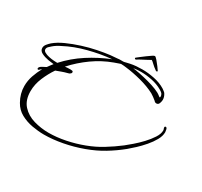

<svg xmlns="http://www.w3.org/2000/svg" viewBox="-140 -816 1094 1041"><g transform="rotate(30 406.5 -295.0)"><path d="M243 40Q208 40 169 33Q130 26 97 8Q64 -10 45 -44Q20 -88 20 -135Q20 -169 31 -201Q42 -233 58 -262Q56 -261 52.5 -258Q49 -255 47 -253Q43 -249 41 -249Q35 -249 35 -255Q35 -264 51 -273Q67 -282 74 -285Q80 -293 86 -301.5Q92 -310 98 -317Q85 -318 62 -322Q39 -326 20 -335.5Q1 -345 1 -363Q1 -376 10.5 -387.5Q20 -399 29 -407Q55 -429 94 -446.5Q133 -464 177 -478Q221 -492 263.5 -500.5Q306 -509 339 -513L386 -517Q390 -518 394 -518Q398 -518 402 -518H418Q423 -518 435.5 -521.5Q448 -525 455 -526Q474 -530 492.5 -531.5Q511 -533 530 -533Q566 -533 605.5 -525Q645 -517 676 -498Q681 -494 687.5 -489.5Q694 -485 697 -480Q708 -463 708 -445Q708 -436 703.5 -423.5Q699 -411 687 -411Q678 -411 672 -419Q654 -434 636 -445Q596 -466 544.5 -479.5Q493 -493 449 -498Q441 -499 432 -500Q423 -501 415 -501Q414 -501 405.5 -498Q397 -495 388.5 -492Q380 -489 377 -488Q314 -465 258.5 -425.5Q203 -386 158 -336Q166 -337 174.5 -337.5Q183 -338 191 -338Q196 -338 202.5 -337Q209 -336 209 -329Q209 -325 205.5 -321.5Q202 -318 198 -316Q196 -315 193 -314.5Q190 -314 188 -313Q172 -309 155.5 -303Q139 -297 123 -291Q99 -256 81 -213.5Q63 -171 63 -128Q63 -72 92.5 -39.5Q122 -7 167.5 6Q213 19 260 19Q310 19 364.5 8Q419 -3 470.5 -22.5Q522 -42 564 -68Q587 -82 608 -96.5Q629 -111 650 -127Q665 -139 689 -159.5Q713 -180 736.5 -205Q760 -230 776.5 -255.5Q793 -281 793 -302Q793 -308 791 -312Q789 -316 789 -320Q789 -327 795 -327Q802 -327 804.5 -316Q807 -305 807 -300Q807 -276 792.5 -250Q778 -224 756.5 -199Q735 -174 712.5 -153Q690 -132 673 -118Q630 -83 582 -54Q536 -26 477.5 -4.5Q419 17 358 28.5Q297 40 243 40ZM686 -449Q689 -449 689 -455Q689 -463 684 -471Q681 -475 675 -479.5Q669 -484 665 -486Q636 -503 599.5 -510.5Q563 -518 530 -518Q518 -518 506 -517Q494 -516 483 -514Q500 -512 527.5 -506.5Q555 -501 585 -493Q615 -485 640 -475Q665 -465 678 -454Q680 -453 682 -451Q684 -449 686 -449ZM112 -333Q163 -389 226.5 -430Q290 -471 360 -499Q293 -493 219 -474Q145 -455 85 -423Q74 -418 62 -410.5Q50 -403 40 -394Q34 -389 26.5 -381.5Q19 -374 19 -365Q19 -355 30.5 -348.5Q42 -342 58.5 -338.5Q75 -335 90 -334Q105 -333 112 -333ZM475 -563Q471 -561 470 -561Q466 -561 464.5 -564.5Q463 -568 466 -570Q472 -575 484.5 -584.5Q497 -594 511 -604.5Q525 -615 536.5 -622.5Q548 -630 552 -630Q557 -630 568.5 -616.5Q580 -603 591 -588.5Q602 -574 604 -570Q606 -568 606 -567Q606 -562 601 -562Q598 -562 597 -563Q577 -577 566 -588Q555 -599 548 -603Q543 -600 528 -592Q513 -584 497.5 -576Q482 -568 475 -563Z"/></g></svg>

Font: Sassy Frass
Style: Regular
Weight: 400
Designer: Robert E. Leuschke
Foundry: Robert E. Leuschke
Version: Version 1.010; ttfautohint (v1.8.3)